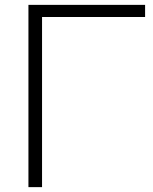

<svg xmlns="http://www.w3.org/2000/svg" viewBox="-20 -770 630 790"><path d="M577 -750V-700H128L153 -725V0H97V-750Z"/></svg>

Font: Unbounded ExtraLight
Style: Regular
Weight: 250
Designer: Luke Prowse, Jean-Baptiste Morizot, Fátima Lázaro, Florian Runge
Foundry: NaN
Version: Version 1.701;gftools[0.9.28.dev5+ged2979d]